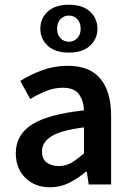

<svg xmlns="http://www.w3.org/2000/svg" viewBox="-20 -782 556 814"><path d="M192 12Q128 12 87.5 -28Q47 -68 47 -132Q47 -211 116 -254.5Q185 -298 336 -314Q335 -353 315.5 -381.5Q296 -410 246 -410Q210 -410 175.5 -396Q141 -382 108 -362L66 -439Q107 -465 158.5 -484Q210 -503 268 -503Q360 -503 405.5 -448.5Q451 -394 451 -291V0H356L348 -54H344Q311 -26 273.5 -7Q236 12 192 12ZM229 -78Q259 -78 283.5 -92.5Q308 -107 336 -132V-242Q236 -229 197 -203.5Q158 -178 158 -141Q158 -108 178 -93Q198 -78 229 -78ZM272 -559Q214 -559 182.5 -588Q151 -617 151 -660Q151 -704 182.5 -733Q214 -762 272 -762Q330 -762 361.5 -733Q393 -704 393 -660Q393 -617 361.5 -588Q330 -559 272 -559ZM272 -605Q293 -605 307.5 -620Q322 -635 322 -660Q322 -686 307.5 -701Q293 -716 272 -716Q251 -716 236.5 -701Q222 -686 222 -660Q222 -635 236.5 -620Q251 -605 272 -605Z"/></svg>

Font: Source Sans Pro SemiBold
Style: Regular
Weight: 600
Designer: Paul D. Hunt
Foundry: Adobe Systems Incorporated
Version: Version 2.045;hotconv 1.0.109;makeotfexe 2.5.65596